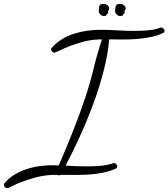

<svg xmlns="http://www.w3.org/2000/svg" viewBox="-120 -899 875 998"><path d="M735.4 -739.3Q735.4 -731.4 729.5 -728.5Q699.2 -713.9 663.6 -706.5Q627.9 -699.2 590.8 -696.3Q553.7 -693.4 517.1 -693.8Q480.5 -694.3 447.3 -694.3Q441.4 -618.2 418.9 -531.2Q396.5 -444.3 364.3 -357.4Q332 -270.5 294.4 -188Q256.8 -105.5 220.7 -38.1Q250 -36.1 278.8 -35.2Q307.6 -34.2 335.9 -34.2Q360.4 -34.2 384.3 -35.6Q408.2 -37.1 431.6 -41Q438.5 -43 444.3 -43.9Q450.2 -44.9 457 -46.9Q461.9 -47.9 465.3 -49.8Q468.8 -51.8 473.6 -51.8Q478.5 -51.8 483.9 -45.4Q489.3 -39.1 489.3 -34.2Q489.3 -26.4 483.4 -23.4Q452.1 -8.8 415.5 -1.5Q378.9 5.9 340.8 8.3Q302.7 10.7 265.1 10.3Q227.5 9.8 193.4 9.8Q190.4 12.7 186.5 12.7Q182.6 12.7 178.7 9.8H163.1Q111.3 10.7 63 23.9Q14.6 37.1 -32.2 56.6Q-43.9 61.5 -55.7 67.9Q-67.4 74.2 -80.1 79.1H-83Q-88.9 79.1 -94.2 73.7Q-99.6 68.4 -99.6 62.5Q-99.6 58.6 -97.7 54.7Q-76.2 28.3 -46.9 10.3Q-17.6 -7.8 15.6 -19Q48.8 -30.3 83.5 -35.2Q118.2 -40 150.4 -40Q159.2 -40 168 -39.6Q176.8 -39.1 185.5 -39.1Q222.7 -125 257.3 -211.9Q292 -298.8 322.3 -388.7Q347.7 -464.8 366.2 -541.5Q384.8 -618.2 410.2 -694.3H409.2Q357.4 -694.3 309.1 -681.2Q260.7 -668 213.9 -647.5Q202.1 -642.6 189.9 -636.7Q177.7 -630.9 166 -626L163.1 -625Q157.2 -625 151.4 -630.9Q145.5 -636.7 145.5 -642.6Q145.5 -646.5 148.4 -649.4Q170.9 -675.8 200.7 -694.3Q230.5 -712.9 264.2 -723.6Q297.9 -734.4 333 -739.3Q368.2 -744.1 401.4 -744.1Q446.3 -744.1 490.2 -741.2Q534.2 -738.3 579.1 -738.3Q603.5 -738.3 627.9 -739.7Q652.3 -741.2 676.8 -745.1Q683.6 -747.1 689.9 -748Q696.3 -749 702.1 -751Q707 -752.9 710.9 -754.4Q714.8 -755.9 719.7 -755.9Q724.6 -755.9 730 -750Q735.4 -744.1 735.4 -739.3ZM533.2 -854.5Q533.2 -850.6 531.2 -847.7Q529.3 -844.7 527.3 -840.8L526.4 -839.8Q528.3 -834 528.3 -832Q521.5 -827.1 519 -821.3Q516.6 -815.4 505.9 -815.4Q496.1 -815.4 487.3 -823.2Q478.5 -831.1 478.5 -840.8Q478.5 -857.4 481.9 -868.2Q485.4 -878.9 505.9 -878.9Q514.6 -878.9 523.9 -872.1Q533.2 -865.2 533.2 -854.5ZM447.3 -854.5Q447.3 -848.6 442.4 -840.8H441.4V-839.8Q442.4 -836.9 442.4 -832Q436.5 -827.1 433.6 -821.3Q430.7 -815.4 419.9 -815.4Q411.1 -815.4 402.3 -823.2Q393.6 -831.1 393.6 -840.8Q393.6 -857.4 396.5 -868.2Q399.4 -878.9 419.9 -878.9Q429.7 -878.9 438.5 -872.1Q447.3 -865.2 447.3 -854.5Z"/></svg>

Font: Calligraffitti
Style: Regular
Weight: 400
Designer: Dathan Boardman
Foundry: Open Window
Version: Version 1.002